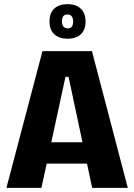

<svg xmlns="http://www.w3.org/2000/svg" viewBox="-20 -907 649 927"><path d="M11 0 185 -660H424L597 0H425L311 -536H296L180 0ZM137 -117V-220H489V-117ZM307 -720Q266 -720 242.5 -741.5Q219 -763 219 -804Q219 -845 242.5 -866Q266 -887 306 -887Q346 -887 369.5 -865.5Q393 -844 393 -803Q393 -762 369.5 -741Q346 -720 307 -720ZM307 -770Q321 -770 327 -778.5Q333 -787 333 -803Q333 -820 326 -828.5Q319 -837 306 -837Q291 -837 285 -828Q279 -819 279 -805Q279 -787 286.5 -778.5Q294 -770 307 -770Z"/></svg>

Font: Bricolage Grotesque SemiCondensed ExtraBold
Style: Regular
Weight: 800
Width: 4
Designer: Mathieu Triay
Foundry: Atelier Triay
Version: Version 1.001;gftools[0.9.33.dev8+g029e19f]